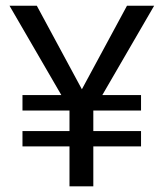

<svg xmlns="http://www.w3.org/2000/svg" viewBox="-20 -660 585 680"><path d="M479.5 -323.2V-268.6H310.5V-195.8H479.5V-141.6H310.5V0H226.1V-141.6H59.6V-195.8H226.1V-268.6H59.6V-323.2H197.3L13.7 -639.6H110.4L270 -343.8L429.7 -639.6H525.9L342.3 -323.2Z"/></svg>

Font: Yantramanav
Style: Regular
Weight: 400
Version: Version 1.000;PS 1.0;hotconv 1.0.72;makeotf.lib2.5.5900; ttf